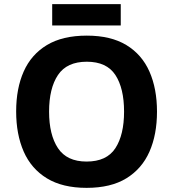

<svg xmlns="http://www.w3.org/2000/svg" viewBox="-20 -897 836 927"><path d="M738 -358Q738 -247 701.5 -164.5Q665 -82 590 -36Q515 10 398 10Q282 10 206.5 -36Q131 -82 94.5 -165Q58 -248 58 -359Q58 -470 94.5 -552Q131 -634 206.5 -679.5Q282 -725 399 -725Q515 -725 590 -679.5Q665 -634 701.5 -551.5Q738 -469 738 -358ZM217 -358Q217 -246 260 -181.5Q303 -117 398 -117Q495 -117 537 -181.5Q579 -246 579 -358Q579 -471 537 -535Q495 -599 399 -599Q303 -599 260 -535Q217 -471 217 -358ZM563 -877V-774H232V-877Z"/></svg>

Font: Noto Sans NKo Unjoined
Style: Bold
Weight: 700
Designer: Monotype Design Team
Foundry: Monotype Imaging Inc.
Version: Version 2.004